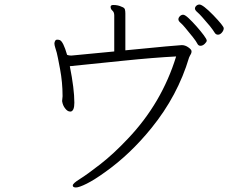

<svg xmlns="http://www.w3.org/2000/svg" viewBox="-20 -773 1040 847"><path d="M906 -658Q921 -639 926.5 -629.5Q932 -620 941.5 -620Q951 -620 959 -629.5Q967 -639 967 -648.5Q967 -658 921 -706Q875 -753 860 -753Q852 -753 846 -747.5Q840 -742 840 -735Q840 -728 852.5 -717.5Q865 -707 906 -658ZM308 -320Q308 -381 288 -481Q307 -483 347 -487Q387 -491 523 -505Q659 -519 757 -524Q694 -319 545 -162Q481 -94 422.5 -48.5Q364 -3 332.5 16.5Q301 36 301 45Q301 54 315 54Q329 54 363 37Q397 20 444 -14Q554 -92 648 -208Q764 -351 814 -519Q816 -524 818 -527.5Q820 -531 822.5 -535.5Q825 -540 825 -547Q825 -554 811 -564Q797 -574 782 -574Q767 -574 533 -551V-714Q533 -724 531 -731.5Q529 -739 517 -743Q501 -751 480 -751Q469 -751 468 -744V-742Q468 -733 476 -726Q484 -719 484 -705V-546L296 -528H292Q284 -528 276 -531Q259 -590 244 -596Q239 -598 232 -598Q225 -598 222 -590L220 -583Q220 -574 223.5 -563.5Q227 -553 230.5 -540Q234 -527 245 -468Q256 -409 256 -351V-348L254 -327Q257 -307 268 -294Q278 -281 289 -281H293Q308 -285 308 -320ZM831 -609Q846 -590 850.5 -580.5Q855 -571 864.5 -571Q874 -571 883 -579.5Q892 -588 892 -594Q892 -600 879 -617.5Q866 -635 847.5 -656Q829 -677 812.5 -692.5Q796 -708 788 -708Q780 -708 773.5 -701.5Q767 -695 767 -687.5Q767 -680 778 -671Q789 -662 831 -609Z"/></svg>

Font: LXGW WenKai TC Light
Style: Regular
Weight: 300
Designer: LXGW / Fontworks Inc.
Foundry: LXGW / Fontworks Inc.
Version: Version 1.330